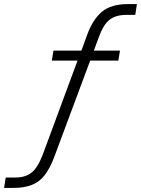

<svg xmlns="http://www.w3.org/2000/svg" viewBox="-44 -733 691 941"><path d="M-24 188 -16 137H33Q80 137 110.5 113Q141 89 165 26L336 -436H210L218 -485H355L382 -559Q410 -637 455 -675Q500 -713 584 -713H627L619 -660H574Q525 -660 494 -637Q463 -614 440 -550L416 -485H544L536 -436H398L222 36Q201 92 175 125.5Q149 159 111.5 173.5Q74 188 21 188Z"/></svg>

Font: Nunito Sans Light
Style: Italic
Weight: 300
Italic angle: -9°
Designer: Vernon Adams
Foundry: Vernon Adams
Version: Version 3.006; ttfautohint (v1.8.3)